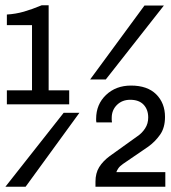

<svg xmlns="http://www.w3.org/2000/svg" viewBox="-26 -707 646 727"><path d="M0 -312V-365H95.2V-611.8H0V-652Q33.5 -654 64.5 -662.9Q95.5 -671.8 131.8 -687H158.2V-365H236V-312ZM-5.5 0 215.2 -280H274.8L71 0ZM315.2 -406 521 -686H594.5L374.5 -406ZM335.5 0V-19Q335.5 -51.5 349.6 -74.2Q363.8 -97 389.2 -115.8L495.5 -192Q511.8 -203 523.5 -220.9Q535.2 -238.8 535.2 -262.2Q535.2 -292.2 517.6 -310.8Q500 -329.2 467 -329.2Q436.8 -329.2 416.9 -309.8Q397 -290.2 397 -261Q397 -257 397 -252.8Q397 -248.5 398 -243.5H339Q338 -246.8 338 -251Q338 -255.2 338 -257Q338 -311.8 375.4 -347.4Q412.8 -383 470 -383Q532.2 -383 565.5 -349.8Q598.8 -316.5 598.8 -264.2Q598.8 -223.2 580 -196.8Q561.2 -170.2 535.5 -151.8L440 -86.5Q427.8 -78 422.2 -69.9Q416.8 -61.8 414.5 -55.2H600V0Z"/></svg>

Font: Chivo Mono Medium
Style: Regular
Weight: 500
Monospace: yes
Designer: Hector Gatti
Foundry: Omnibus-Type
Version: Version 1.008